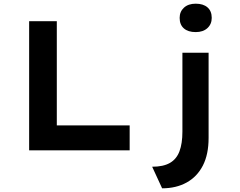

<svg xmlns="http://www.w3.org/2000/svg" viewBox="-20 -815 1302 1041"><path d="M138 0V-700H288V-135H683V0ZM859 206 805 89Q865 89 901 68.5Q937 48 953 5.5Q969 -37 969 -101V-529H1111V-67Q1111 22 1080 82.5Q1049 143 992 174.5Q935 206 859 206ZM1041 -641Q1000 -641 977 -661Q954 -681 954 -718Q954 -752 977.5 -773.5Q1001 -795 1041 -795Q1082 -795 1105 -775Q1128 -755 1128 -718Q1128 -684 1104.5 -662.5Q1081 -641 1041 -641Z"/></svg>

Font: Lexend Giga SemiBold
Style: Regular
Weight: 600
Designer: Bonnie Shaver-Troup, Thomas Jockin
Foundry: Lexend
Version: Version 1.007